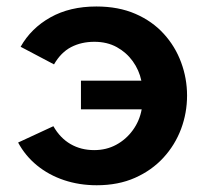

<svg xmlns="http://www.w3.org/2000/svg" viewBox="-20 -553 616 583"><path d="M273.7 9.5Q220.8 9.5 174.5 -6Q128.2 -21.5 92.5 -50.6Q56.8 -79.7 35 -120.2L142.1 -169.8Q162.5 -133.9 194.2 -115.5Q225.9 -97.2 265.9 -97.2Q303.1 -97.2 333 -113.5Q363 -129.7 383.5 -158Q403.9 -186.2 410.2 -221H225.8V-308.1H409.2Q402.4 -340.2 383.3 -366.8Q364.2 -393.5 334.8 -409.8Q305.4 -426.1 266.5 -426.1Q227.1 -426.1 196 -410Q165 -393.9 144 -357.5L42.6 -411Q74.4 -467.3 133.2 -500.3Q192 -533.3 272.6 -533.3Q339.8 -533.3 391.1 -511Q442.4 -488.7 477.2 -450.4Q512.1 -412.2 530 -363.5Q548 -314.8 548 -263Q548 -210.1 529.8 -161.4Q511.5 -112.6 476.1 -74.1Q440.7 -35.6 390 -13.1Q339.2 9.5 273.7 9.5Z"/></svg>

Font: Raleway Thin
Style: Regular
Weight: 100
Designer: Matt McInerney, Pablo Impallari, Rodrigo Fuenzalida
Foundry: Matt McInerney, Pablo Impallari, Rodrigo Fuenzalida
Version: Version 4.026